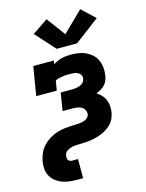

<svg xmlns="http://www.w3.org/2000/svg" viewBox="-143 -874 886 1164"><g transform="rotate(-15 300.0 -292.0)"><path d="M191 205Q167 205 143 202Q119 199 98 191Q77 183 59 168.5Q41 154 30 134Q19 114 17 90.5Q15 67 19 43Q24 17 34.5 -7Q45 -31 63.5 -50.5Q82 -70 105 -84Q128 -98 153 -106Q178 -114 203.5 -116.5Q229 -119 254 -120H255Q265 -120 274.5 -120.5Q284 -121 293.5 -122Q303 -123 313 -125Q323 -127 332 -131.5Q341 -136 348 -143.5Q355 -151 357 -161Q359 -175 352.5 -188Q346 -201 334.5 -208Q323 -215 309 -217.5Q295 -220 280 -220H215L233 -332H299Q307 -332 316 -332.5Q325 -333 333.5 -334.5Q342 -336 350.5 -339Q359 -342 367 -347Q375 -352 380 -360Q385 -368 386 -377Q389 -390 382.5 -401Q376 -412 365 -417.5Q354 -423 341 -424.5Q328 -426 315 -426Q303 -426 291.5 -425.5Q280 -425 268.5 -423Q257 -421 245 -418.5Q233 -416 223 -409L213 -349H84L114 -530H243L239 -507Q252 -516 266 -522Q280 -528 294 -531.5Q308 -535 322.5 -536.5Q337 -538 352 -538Q376 -538 400.5 -534Q425 -530 446 -520Q467 -510 484 -494Q501 -478 510.5 -456.5Q520 -435 522.5 -410.5Q525 -386 521 -362Q519 -347 513 -332Q507 -317 496 -305Q485 -293 470.5 -285Q456 -277 441 -271Q457 -261 470.5 -247Q484 -233 491.5 -215.5Q499 -198 501 -177.5Q503 -157 500 -137Q497 -123 492.5 -109Q488 -95 479.5 -82Q471 -69 459.5 -59Q448 -49 435 -40.5Q422 -32 408.5 -26Q395 -20 380.5 -15.5Q366 -11 352 -8Q338 -5 323.5 -3.5Q309 -2 295 -1Q281 0 266.5 0Q252 0 237.5 1Q223 2 209 6Q195 10 182 19Q169 28 166 43Q165 50 165 57.5Q165 65 168 71.5Q171 78 177.5 81.5Q184 85 191 85H230V205ZM406 -594H278L167 -717L265 -783L352 -666L478 -789L561 -711Z"/></g></svg>

Font: Iosevka Curly Slab HvEx
Style: Italic
Weight: 900
Width: 7
Italic angle: -9°
Monospace: yes
Designer: Belleve Invis
Foundry: Belleve Invis
Version: Version 11.1.0; ttfautohint (v1.8.3)